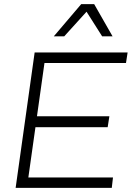

<svg xmlns="http://www.w3.org/2000/svg" viewBox="-20 -916 645 936"><path d="M56.2 0 148.9 -660.2H602.1L594.2 -608.9H196.8L160.2 -349.1H513.2L504.9 -295.9H152.8L118.2 -50.8H530.8L524.9 0ZM242.2 -738.8 376 -896H439L528.8 -738.8H478L401.9 -858.9L293 -738.8Z"/></svg>

Font: Human Sans Light
Style: Italic
Weight: 300
Italic angle: -8°
Designer: Tim Radville
Foundry: Continuum
Version: Version 1.000;FEAKit 1.0